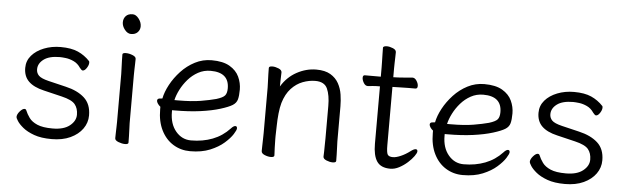

<svg xmlns="http://www.w3.org/2000/svg" viewBox="-47 -863 3410 1046"><g transform="rotate(5 1658.5 -340.0)"><path d="M195 -242Q139 -255 111 -282.5Q83 -310 83 -356Q83 -395 108 -424Q133 -453 175 -469.5Q217 -486 266 -486Q324 -486 361 -469.5Q398 -453 426 -423Q428 -421 428 -414Q428 -401 417.5 -385Q407 -369 396 -369Q390 -369 380 -382Q365 -405 342.5 -415.5Q320 -426 299 -428.5Q278 -431 266 -431Q208 -431 178 -408.5Q148 -386 148 -354Q148 -334 161.5 -320Q175 -306 216 -296L312 -273Q377 -258 414.5 -224Q452 -190 452 -128Q452 -88 428.5 -55Q405 -22 362 -2Q319 18 260 18Q202 18 163.5 4Q125 -10 102 -29Q79 -48 69 -64Q59 -80 59 -85Q59 -100 73.5 -116.5Q88 -133 99 -133Q106 -133 109 -126Q117 -106 131.5 -86Q146 -66 176 -53Q206 -40 260 -40Q321 -40 353.5 -66Q386 -92 386 -126Q386 -161 368 -183Q350 -205 295 -218Z M690 -636Q690 -617 677 -603.5Q664 -590 641 -590Q622 -590 606.5 -609.5Q591 -629 591 -650Q591 -670 603.5 -684Q616 -698 641 -698Q659 -698 674.5 -678Q690 -658 690 -636ZM607 -368Q607 -378 606 -399Q605 -420 604.5 -442Q604 -464 604 -475Q604 -484 623 -484Q640 -484 659 -476.5Q678 -469 678 -457Q678 -449 677.5 -432.5Q677 -416 676.5 -398Q676 -380 676 -368V-105Q676 -99 677 -78Q678 -57 678.5 -34Q679 -11 679 1Q679 10 660 10Q644 10 624.5 2.5Q605 -5 605 -17Q605 -25 605.5 -43.5Q606 -62 606.5 -80Q607 -98 607 -105Z M900 -196V-186Q900 -121 933.5 -81Q967 -41 1017 -41Q1081 -41 1134.5 -61.5Q1188 -82 1228 -125Q1235 -133 1241 -136.5Q1247 -140 1251 -140Q1261 -140 1261 -128Q1261 -119 1246.5 -96Q1232 -73 1202 -46.5Q1172 -20 1126 -1Q1080 18 1017 18Q966 18 924.5 -7.5Q883 -33 859 -81Q835 -129 835 -195V-209Q826 -216 820 -225Q814 -234 814 -241Q814 -254 833 -254Q834 -254 837.5 -254.5Q841 -255 842 -255Q849 -291 870.5 -331Q892 -371 925 -406.5Q958 -442 1000.5 -464Q1043 -486 1092 -486Q1154 -486 1190.5 -464.5Q1227 -443 1242.5 -409.5Q1258 -376 1258 -340Q1258 -306 1252.5 -286Q1247 -266 1227 -253.5Q1207 -241 1162 -227Q1117 -213 1054.5 -204.5Q992 -196 913 -196ZM928 -252Q1002 -252 1052 -260.5Q1102 -269 1135 -278Q1171 -289 1181.5 -302Q1192 -315 1192 -341Q1192 -428 1091 -428Q1054 -428 1023 -411Q992 -394 968.5 -367Q945 -340 929.5 -309.5Q914 -279 908 -252Z M1744 -17Q1745 -25 1745 -44Q1745 -63 1745.5 -83.5Q1746 -104 1746 -115V-293Q1746 -352 1730 -387.5Q1714 -423 1664 -423Q1630 -423 1595.5 -410Q1561 -397 1533 -367Q1505 -337 1490 -287Q1483 -262 1479.5 -228.5Q1476 -195 1475.5 -162Q1475 -129 1474 -105V-89Q1474 -65 1475 -42Q1476 -19 1477 1Q1477 11 1458 11Q1442 11 1424 3.5Q1406 -4 1406 -17Q1406 -25 1406.5 -46Q1407 -67 1407.5 -87.5Q1408 -108 1408 -115V-364Q1408 -374 1407 -395Q1406 -416 1405.5 -438Q1405 -460 1405 -471Q1405 -481 1424 -481Q1440 -481 1458 -473.5Q1476 -466 1476 -453Q1476 -453 1475.5 -439Q1475 -425 1474.5 -407Q1474 -389 1474 -376Q1506 -429 1557.5 -457Q1609 -485 1664 -485Q1712 -485 1741.5 -467.5Q1771 -450 1786.5 -422Q1802 -394 1807 -361Q1812 -328 1812 -297V-105Q1812 -99 1813 -78Q1814 -57 1814.5 -34Q1815 -11 1815 1Q1815 11 1796 11Q1780 11 1762 3.5Q1744 -4 1744 -16Z M2017 -424H2012Q1990 -424 1978 -422.5Q1966 -421 1951 -420H1950Q1937 -420 1928 -435Q1919 -450 1919 -463Q1919 -477 1930 -477H2017V-528Q2017 -538 2016.5 -559Q2016 -580 2015.5 -602Q2015 -624 2015 -635Q2015 -640 2021 -642.5Q2027 -645 2035 -645Q2051 -645 2069 -637.5Q2087 -630 2087 -617Q2087 -609 2086.5 -592.5Q2086 -576 2085.5 -558Q2085 -540 2085 -528V-480L2113 -481Q2131 -482 2155 -484Q2179 -486 2189 -487H2190Q2203 -487 2212.5 -472Q2222 -457 2222 -444Q2222 -429 2210 -429Q2200 -429 2172 -429Q2144 -429 2124 -428L2085 -427V-108Q2085 -68 2092 -57Q2099 -46 2121 -46Q2138 -46 2163.5 -57Q2189 -68 2214 -87Q2231 -100 2241 -100Q2251 -100 2251 -89Q2251 -80 2238.5 -62.5Q2226 -45 2205.5 -26.5Q2185 -8 2160.5 5Q2136 18 2112 18Q2060 18 2038.5 -14Q2017 -46 2017 -110Z M2391 -196V-186Q2391 -121 2424.5 -81Q2458 -41 2508 -41Q2572 -41 2625.5 -61.5Q2679 -82 2719 -125Q2726 -133 2732 -136.5Q2738 -140 2742 -140Q2752 -140 2752 -128Q2752 -119 2737.5 -96Q2723 -73 2693 -46.5Q2663 -20 2617 -1Q2571 18 2508 18Q2457 18 2415.5 -7.5Q2374 -33 2350 -81Q2326 -129 2326 -195V-209Q2317 -216 2311 -225Q2305 -234 2305 -241Q2305 -254 2324 -254Q2325 -254 2328.5 -254.5Q2332 -255 2333 -255Q2340 -291 2361.5 -331Q2383 -371 2416 -406.5Q2449 -442 2491.5 -464Q2534 -486 2583 -486Q2645 -486 2681.5 -464.5Q2718 -443 2733.5 -409.5Q2749 -376 2749 -340Q2749 -306 2743.5 -286Q2738 -266 2718 -253.5Q2698 -241 2653 -227Q2608 -213 2545.5 -204.5Q2483 -196 2404 -196ZM2419 -252Q2493 -252 2543 -260.5Q2593 -269 2626 -278Q2662 -289 2672.5 -302Q2683 -315 2683 -341Q2683 -428 2582 -428Q2545 -428 2514 -411Q2483 -394 2459.5 -367Q2436 -340 2420.5 -309.5Q2405 -279 2399 -252Z M3002 -242Q2946 -255 2918 -282.5Q2890 -310 2890 -356Q2890 -395 2915 -424Q2940 -453 2982 -469.5Q3024 -486 3073 -486Q3131 -486 3168 -469.5Q3205 -453 3233 -423Q3235 -421 3235 -414Q3235 -401 3224.5 -385Q3214 -369 3203 -369Q3197 -369 3187 -382Q3172 -405 3149.5 -415.5Q3127 -426 3106 -428.5Q3085 -431 3073 -431Q3015 -431 2985 -408.5Q2955 -386 2955 -354Q2955 -334 2968.5 -320Q2982 -306 3023 -296L3119 -273Q3184 -258 3221.5 -224Q3259 -190 3259 -128Q3259 -88 3235.5 -55Q3212 -22 3169 -2Q3126 18 3067 18Q3009 18 2970.5 4Q2932 -10 2909 -29Q2886 -48 2876 -64Q2866 -80 2866 -85Q2866 -100 2880.5 -116.5Q2895 -133 2906 -133Q2913 -133 2916 -126Q2924 -106 2938.5 -86Q2953 -66 2983 -53Q3013 -40 3067 -40Q3128 -40 3160.5 -66Q3193 -92 3193 -126Q3193 -161 3175 -183Q3157 -205 3102 -218Z"/></g></svg>

Font: Moon Stars Kai T
Style: Regular
Weight: 400
Designer: GuiWonder
Version: Version 1.101